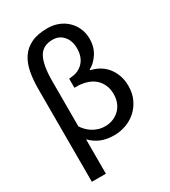

<svg xmlns="http://www.w3.org/2000/svg" viewBox="-221 -853 1021 1150"><g transform="rotate(-30 289.5 -278.0)"><path d="M67 -454Q67 -517 77 -570Q87 -623 112.5 -661.5Q138 -700 182.5 -721.5Q227 -743 296 -743Q335 -743 369 -730Q403 -717 428.5 -693Q454 -669 469 -635.5Q484 -602 484 -562Q484 -505 456 -462.5Q428 -420 392 -402V-397Q421 -391 448.5 -376Q476 -361 497 -336.5Q518 -312 531 -278Q544 -244 544 -201Q544 -150 525 -110Q506 -70 475 -42.5Q444 -15 404.5 -1Q365 13 324 13Q272 13 233.5 -3Q195 -19 166 -49H164V187H67ZM258 -416Q263 -416 267 -416.5Q271 -417 276 -418Q304 -420 325.5 -431.5Q347 -443 361.5 -460.5Q376 -478 383 -501Q390 -524 390 -548Q390 -603 361.5 -635.5Q333 -668 288 -668Q219 -668 191 -615.5Q163 -563 163 -455V-141Q172 -127 185.5 -112.5Q199 -98 217 -86.5Q235 -75 256.5 -68Q278 -61 304 -61Q335 -61 360.5 -72Q386 -83 404.5 -101.5Q423 -120 433 -146Q443 -172 443 -202Q443 -238 431 -265.5Q419 -293 398 -312Q377 -331 348 -341Q319 -351 285 -353H258Z"/></g></svg>

Font: BM YEONSUNG
Style: Regular
Weight: 400
Designer: Bongjin Kim; Myungsoo Han; Jaehyun Keum; Jihee Min; Dokyung Lee; Chorong Kim; Jooyeon Kang; Sang-a Kim;
Foundry: Sandoll Communications Inc.
Version: Version 1.000;PS 1;hotconv 16.6.51;makeotf.lib2.5.65220